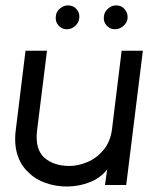

<svg xmlns="http://www.w3.org/2000/svg" viewBox="-20 -689 575 715"><path d="M450 0H371L379 -58Q354 -26 314.5 -10.5Q275 5 231.5 5.5Q188 6 149 -8Q110 -22 84 -49Q57 -74 44.5 -114Q32 -154 39 -207L75 -500H155L118 -203Q110 -134 144.5 -102.5Q179 -71 239 -71Q271 -71 305.5 -85.5Q340 -100 365.5 -130.5Q391 -161 397 -207L433 -500H512ZM229 -580Q210 -580 197.5 -594.5Q185 -609 188 -629Q189 -645 203 -657Q217 -669 233 -669Q253 -669 265.5 -654.5Q278 -640 275 -620Q273 -604 259.5 -592Q246 -580 229 -580ZM408 -580Q389 -580 376.5 -594.5Q364 -609 367 -629Q369 -645 382.5 -657Q396 -669 413 -669Q432 -669 444.5 -654.5Q457 -640 455 -620Q453 -604 439 -592Q425 -580 408 -580Z"/></svg>

Font: Kulim Park
Style: Italic
Weight: 400
Italic angle: -8°
Designer: Noponies / Dale Sattler
Foundry: Noponies
Version: Version 1.000; ttfautohint (v1.8.3)